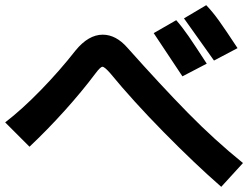

<svg xmlns="http://www.w3.org/2000/svg" viewBox="-50 -785 964 742"><path d="M376 -502Q354 -527 346 -527Q338 -527 318 -500Q267 -432 200.5 -358Q134 -284 64 -218L-30 -312Q35 -362 108 -437Q181 -512 242 -590Q292 -651 347 -651Q398 -651 442 -601Q573 -454 676 -349Q779 -244 889 -155L805 -63Q702 -153 582.5 -274.5Q463 -396 376 -502ZM661 -714 747 -765Q772 -739 797 -704Q822 -669 868 -599L777 -551ZM544 -657 631 -707Q654 -681 678.5 -645.5Q703 -610 749 -539L655 -490Z"/></svg>

Font: 카카오 큰글씨 ExtraBold
Style: Regular
Weight: 800
Designer: Park Young-rak; Lee Sang-min; Kim Jung-jin; Min Bon; Park Min-gyu;
Foundry: Kakao Corporation
Version: Version 2.003